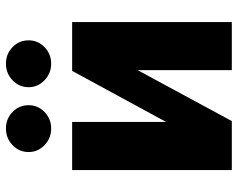

<svg xmlns="http://www.w3.org/2000/svg" viewBox="-98 -714 812 656"><g transform="rotate(-90 308.0 -386.0)"><path d="M219.5 -224.8 393.8 -545.5H560.7V0H396.3V-321.7L222.3 0H55V-545.5H219.5ZM197.1 -617.2Q163.7 -617.2 140.1 -639.9Q116.5 -662.6 116.5 -694.2Q116.5 -726.6 140.1 -749.1Q163.7 -771.7 197.1 -771.7Q230.1 -771.7 253.4 -749.1Q276.6 -726.6 276.6 -694.2Q276.6 -662.6 253.4 -639.9Q230.1 -617.2 197.1 -617.2ZM418.7 -617.2Q385.3 -617.2 361.7 -639.9Q338.1 -662.6 338.1 -694.2Q338.1 -726.6 361.7 -749.1Q385.3 -771.7 418.7 -771.7Q451.7 -771.7 475 -749.1Q498.2 -726.6 498.2 -694.2Q498.2 -662.6 475 -639.9Q451.7 -617.2 418.7 -617.2Z"/></g></svg>

Font: Inter UI Extra Bold
Style: Regular
Weight: 800
Designer: Rasmus Andersson
Foundry: rsms
Version: 3.2;8d6f07862